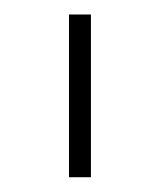

<svg xmlns="http://www.w3.org/2000/svg" viewBox="-20 -727 221 265"><path d="M105.5 -482.4H75.2V-707H105.5Z"/></svg>

Font: Pretendard Thin
Style: Regular
Weight: 100
Designer: Base glyphs from Inter by Rasmus Andersson; Hangeul glyphs from Noto Sans CJK(Source Han Sans) by Jang Soo-young and Kan
Foundry: Kil Hyung-jin
Version: Version 1.309